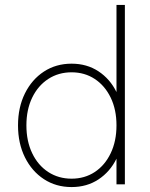

<svg xmlns="http://www.w3.org/2000/svg" viewBox="-20 -747 608 778"><path d="M270 11Q207 11 158 -21Q109 -53 81 -109.5Q53 -166 53 -239Q53 -312 81 -368.5Q109 -425 158 -457Q207 -489 270 -489Q332 -489 379 -458Q426 -427 452 -374V-727H486V0H452V-104Q426 -51 379 -20Q332 11 270 11ZM270 -23Q323 -23 364 -50Q405 -77 428.5 -126Q452 -175 452 -239Q452 -303 428.5 -351.5Q405 -400 364 -427Q323 -454 270 -454Q217 -454 175.5 -427Q134 -400 110.5 -351.5Q87 -303 87 -239Q87 -175 110.5 -126Q134 -77 175.5 -50Q217 -23 270 -23Z"/></svg>

Font: Zen Kaku Gothic Antique Light
Style: Regular
Weight: 300
Designer: Yoshimichi Ohira
Foundry: Positype
Version: Version 1.001